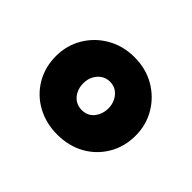

<svg xmlns="http://www.w3.org/2000/svg" viewBox="-86 -840 593 593"><g transform="rotate(45 210.0 -544.0)"><path d="M210 -375Q161 -375 121.5 -396.5Q82 -418 59 -456.5Q36 -495 36 -544Q36 -591 59 -629.5Q82 -668 121.5 -690.5Q161 -713 210 -713Q260 -713 299 -690.5Q338 -668 361 -629.5Q384 -591 384 -544Q384 -495 361 -456.5Q338 -418 299 -396.5Q260 -375 210 -375ZM210 -482Q227 -482 239 -490Q251 -498 258 -512.5Q265 -527 265 -544Q265 -561 258 -575Q251 -589 239 -597.5Q227 -606 210 -606Q194 -606 181.5 -597.5Q169 -589 162 -575Q155 -561 155 -544Q155 -527 162 -512.5Q169 -498 181.5 -490Q194 -482 210 -482Z"/></g></svg>

Font: MuseoModerno Thin Black
Style: Regular
Weight: 900
Version: Version 1.002